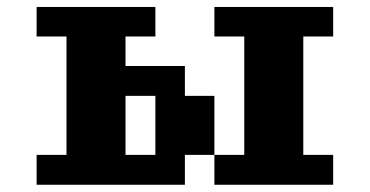

<svg xmlns="http://www.w3.org/2000/svg" viewBox="-20 -462 1040 540"><path d="M333 -26.4H417V-192.4H333ZM83 -26.4H167V-359.4H83V-442.4H417V-359.4H333V-276.4H500V-192.4H583V-26.4H667V-359.4H583V-442.4H917V-359.4H833V-26.4H917V57.6H583V-26.4H500V57.6H83Z"/></svg>

Font: KH Dot Dougenzaka 12
Style: Regular
Weight: 400
Designer: Original version for X68000 by Keitarou Hiraki (http://hp.vector.co.jp/authors/VA000874/) / TrueType conversion by Homem
Version: Version 1.00.20150527